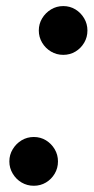

<svg xmlns="http://www.w3.org/2000/svg" viewBox="-20 -586 300 616"><path d="M183 -410Q161.5 -410 143.8 -420.5Q126 -431 115.2 -449Q104.5 -467 104.5 -488Q104.5 -509.5 115.2 -527.2Q126 -545 143.8 -555.8Q161.5 -566.5 183 -566.5Q204.5 -566.5 222 -555.8Q239.5 -545 250 -527.2Q260.5 -509.5 260.5 -488Q260.5 -466.5 250 -448.8Q239.5 -431 222 -420.5Q204.5 -410 183 -410ZM88.5 10Q67 10 49.2 -0.5Q31.5 -11 20.8 -29Q10 -47 10 -68Q10 -89.5 20.8 -107.2Q31.5 -125 49.2 -135.8Q67 -146.5 88.5 -146.5Q110 -146.5 127.5 -135.8Q145 -125 155.5 -107.2Q166 -89.5 166 -68Q166 -46.5 155.5 -28.8Q145 -11 127.5 -0.5Q110 10 88.5 10Z"/></svg>

Font: Bodoni Moda 9pt SemiBold
Style: Italic
Weight: 600
Italic angle: -13°
Designer: Owen Earl
Foundry: indestructible type
Version: Version 2.004